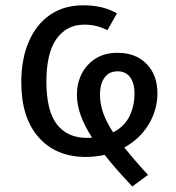

<svg xmlns="http://www.w3.org/2000/svg" viewBox="-20 -571 655 713"><path d="M471.3 121.5Q440.5 88.7 414.9 59.7Q389.2 30.8 368.7 4.1Q334.9 11.8 298.5 11.8Q187.7 11.8 123.3 -61.3Q59 -134.4 59 -265.1Q59 -351.3 86.7 -415.9Q114.4 -480.5 165.9 -515.9Q217.4 -551.3 289.2 -551.3Q324.6 -551.3 355.4 -544.4Q386.2 -537.4 414.4 -521.5L379 -459Q359.5 -468.7 338.7 -474.1Q317.9 -479.5 292.8 -479.5Q227.7 -479.5 190 -426.9Q152.3 -374.4 152.3 -267.7Q152.3 -159.5 191.3 -109.2Q230.3 -59 302.1 -59Q312.3 -59 322.1 -59.5Q292.8 -105.1 279.2 -144.1Q265.6 -183.1 265.6 -220Q265.6 -261.5 283.3 -296.7Q301 -331.8 334.6 -353.3Q368.2 -374.9 416.9 -374.9Q484.1 -374.9 524.4 -333.6Q564.6 -292.3 564.6 -224.1Q564.6 -163.6 532.3 -109.5Q500 -55.4 441.5 -23.1Q459.5 -1 481.3 24.4Q503.1 49.7 529.7 78.5ZM351.3 -220Q351.3 -186.7 362.6 -153.3Q373.8 -120 400 -79.5Q441.5 -100.5 460.5 -138.7Q479.5 -176.9 479.5 -224.1Q479.5 -262.1 463.3 -284.1Q447.2 -306.2 416.9 -306.2Q384.6 -306.2 367.9 -282.3Q351.3 -258.5 351.3 -220Z"/></svg>

Font: FiraCode Nerd Font
Style: Regular
Weight: 400
Designer: Carrois Corporate, Edenspiekermann AG, Nikita Prokopov
Foundry: Carrois Corporate, Edenspiekermann AG, Nikita Prokopov
Version: Version 6.002;Nerd Fonts 3.4.0